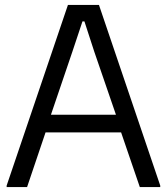

<svg xmlns="http://www.w3.org/2000/svg" viewBox="-20 -760 678 780"><path d="M7 -6 256 -740H382L631 -6V0H548L472 -222H165L90 0H7ZM451 -294 363 -550 323 -673H315L274 -550L187 -294Z"/></svg>

Font: Encode Sans Narrow
Style: Regular
Weight: 400
Designer: Pablo Impallari, Andres Torresi
Foundry: Pablo Impallari, Andres Torresi
Version: Version 1.000; ttfautohint (v1.00) -l 8 -r 50 -G 200 -x 14 -